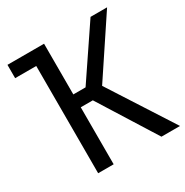

<svg xmlns="http://www.w3.org/2000/svg" viewBox="-163 -840 940 974"><g transform="rotate(-30 307.5 -353.0)"><path d="M296.9 -333.8H226.2V0H135.4V-628.2H11.8V-706.2H226.2V-409.2H297.9L498.5 -706.2H595.4L374.4 -373.8L614.9 0H506.2Z"/></g></svg>

Font: FiraCode Nerd Font
Style: Regular
Weight: 400
Designer: Carrois Corporate, Edenspiekermann AG, Nikita Prokopov
Foundry: Carrois Corporate, Edenspiekermann AG, Nikita Prokopov
Version: Version 6.002;Nerd Fonts 3.4.0